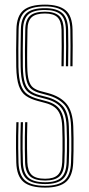

<svg xmlns="http://www.w3.org/2000/svg" viewBox="-20 -826 395 851"><path d="M180.2 5.5Q113.8 5.5 83.9 -20.1Q54 -45.8 52.2 -105.5Q51.2 -139.8 51 -167.5Q50.8 -195.2 51.1 -222.8Q51.5 -250.2 52.5 -284.5H62.2Q61.2 -251.8 60.9 -224.5Q60.5 -197.2 60.8 -169.1Q61 -141 62 -106Q63.8 -51 90.8 -26.8Q117.8 -2.5 180.2 -2.5Q239.5 -2.5 266.1 -26.5Q292.8 -50.5 294.8 -106Q296 -131.8 296.2 -158.9Q296.5 -186 296.2 -213Q296 -240 295 -265.5Q292.8 -332.8 265.2 -362.4Q237.8 -392 190 -404.5L157 -413.5Q133.8 -419.8 119.5 -431.1Q105.2 -442.5 98.6 -465.6Q92 -488.8 91 -530.2Q90.2 -567.5 90.6 -605Q91 -642.5 92 -694.5Q92.5 -737.2 112.9 -755.8Q133.2 -774.2 179.2 -774.2Q220.8 -774.2 241.1 -756.4Q261.5 -738.5 262.5 -693.5Q263.2 -664 263.2 -621.8Q263.2 -579.5 262.2 -532.2H252.5Q253.2 -576.5 253.4 -620Q253.5 -663.5 252.8 -693Q251.8 -732.8 234.5 -749.5Q217.2 -766.2 179.2 -766.2Q138.5 -766.2 120.4 -749.6Q102.2 -733 101.8 -694.5Q101 -651 100.5 -609.5Q100 -568 100.8 -530.5Q101.5 -491.2 107.6 -469.8Q113.8 -448.2 126.4 -438.1Q139 -428 159.5 -422.2L192.5 -413.5Q247.8 -398.5 275 -365.5Q302.2 -332.5 304.8 -265.8Q305.8 -240.5 306 -212.8Q306.2 -185 305.9 -157.5Q305.5 -130 304.5 -105.5Q302.2 -46.2 273.2 -20.4Q244.2 5.5 180.2 5.5ZM180.2 -10.2Q123.8 -10.2 98.5 -32.5Q73.2 -54.8 71.8 -106.2Q71 -137.2 70.6 -163.8Q70.2 -190.2 70.6 -218.9Q71 -247.5 72 -284.5H81.8Q80.8 -250.8 80.4 -223.1Q80 -195.5 80.2 -167.9Q80.5 -140.2 81.5 -106.5Q83 -59.5 105.6 -38.9Q128.2 -18.2 180.2 -18.2Q229.5 -18.2 251.5 -38.8Q273.5 -59.2 275.2 -106.8Q276.2 -129.2 276.6 -154.8Q277 -180.2 276.8 -208.1Q276.5 -236 275.2 -264.8Q274 -302.8 263.9 -326.8Q253.8 -350.8 234.2 -365Q214.8 -379.2 185.5 -387L152.2 -395.8Q125 -403 107.5 -415.8Q90 -428.5 81.2 -455Q72.5 -481.5 71.5 -530Q71 -554.5 71 -579.4Q71 -604.2 71.5 -632.4Q72 -660.5 72.5 -695Q73.2 -745.2 97.6 -767.5Q122 -789.8 179.2 -789.8Q230.5 -789.8 255.6 -768.5Q280.8 -747.2 282 -693.8Q282.8 -664.8 282.8 -622.1Q282.8 -579.5 282 -532.2H272Q273 -576.2 273 -620.6Q273 -665 272.2 -693.8Q271 -743.8 247.9 -762.8Q224.8 -781.8 179.2 -781.8Q127.2 -781.8 105.1 -761.4Q83 -741 82.2 -694.8Q81.5 -652.5 81 -609.6Q80.5 -566.8 81.2 -530.2Q82.2 -484.8 90.1 -459.9Q98 -435 113.9 -423.1Q129.8 -411.2 154.5 -404.5L188 -395.8Q232.8 -384 257.9 -356.1Q283 -328.2 285.2 -265.2Q286.2 -236 286.5 -208.8Q286.8 -181.5 286.4 -156.1Q286 -130.8 285 -106.5Q283.2 -55.2 258.9 -32.8Q234.5 -10.2 180.2 -10.2ZM180.2 -25.8Q134 -25.8 113.2 -44.6Q92.5 -63.5 91.2 -106.8Q90.5 -136.8 90.1 -162.9Q89.8 -189 90.1 -217.9Q90.5 -246.8 91.5 -284.5H101.2Q100.2 -248.8 99.9 -221.4Q99.5 -194 99.9 -167.1Q100.2 -140.2 101.2 -107Q102.5 -68.8 120.2 -51.2Q138 -33.8 180.2 -33.8Q218.8 -33.8 236.4 -50.9Q254 -68 255.8 -107Q256.8 -134.2 257.1 -160.5Q257.5 -186.8 257.1 -212.8Q256.8 -238.8 255.8 -264.2Q254.8 -297.2 246.2 -318.1Q237.8 -339 221.6 -351.1Q205.5 -363.2 181 -369.5L147.5 -378.5Q116 -386.8 95.1 -401.1Q74.2 -415.5 63.8 -445.2Q53.2 -475 52 -529.5Q51.2 -565.5 51.5 -603.5Q51.8 -641.5 52.8 -695.5Q53.8 -754.8 83.5 -780.1Q113.2 -805.5 179.2 -805.5Q240 -805.5 270.1 -781Q300.2 -756.5 301.5 -694.5Q302.2 -666 302.2 -623.1Q302.2 -580.2 301.5 -532.2H291.8Q292.5 -575.8 292.5 -620.6Q292.5 -665.5 291.8 -694.2Q290.5 -751.2 263.2 -774.4Q236 -797.5 179.2 -797.5Q117.8 -797.5 90.6 -773.9Q63.5 -750.2 62.5 -695.2Q61.8 -654 61.4 -609.8Q61 -565.5 61.8 -529.8Q62.8 -479 72.2 -450.8Q81.8 -422.5 100.9 -408.8Q120 -395 149.8 -387.2L183.5 -378.2Q210.2 -371.5 228 -358.4Q245.8 -345.2 255 -322.6Q264.2 -300 265.5 -264.5Q266.5 -236.8 266.9 -209.6Q267.2 -182.5 266.9 -156.8Q266.5 -131 265.5 -106.8Q263.8 -63.5 243.9 -44.6Q224 -25.8 180.2 -25.8Z"/></svg>

Font: Big Shoulders Inline Text ExtraLight
Style: Regular
Weight: 250
Version: Version 2.002